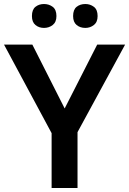

<svg xmlns="http://www.w3.org/2000/svg" viewBox="-20 -936 643 956"><path d="M302 -396 464 -714H603L366 -278V0H237V-273L0 -714H141ZM139 -856Q139 -888 156.5 -902Q174 -916 199 -916Q224 -916 242.5 -902Q261 -888 261 -856Q261 -826 242.5 -811.5Q224 -797 199 -797Q174 -797 156.5 -811.5Q139 -826 139 -856ZM344 -856Q344 -888 361.5 -902Q379 -916 405 -916Q429 -916 447.5 -902Q466 -888 466 -856Q466 -826 447.5 -811.5Q429 -797 405 -797Q379 -797 361.5 -811.5Q344 -826 344 -856Z"/></svg>

Font: Noto Sans Cherokee SemiBold
Style: Regular
Weight: 600
Designer: Monotype Design Team
Foundry: Monotype Imaging Inc.
Version: Version 2.001; ttfautohint (v1.8.4.7-5d5b)